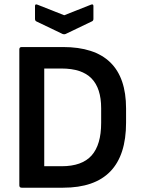

<svg xmlns="http://www.w3.org/2000/svg" viewBox="-20 -874 658 894"><path d="M81 0Q70 0 70 -11V-644Q70 -655 81 -655H273Q567 -655 567 -369V-303Q567 0 274 0ZM186 -100H267Q362 -100 406.5 -150Q451 -200 451 -302V-370Q451 -463 406 -509Q361 -555 266 -555H186ZM271 -716 150 -774Q143 -777 143 -786V-846Q143 -857 155 -852L279 -803L403 -852Q415 -857 415 -846V-786Q415 -777 407 -774L286 -716Q279 -713 271 -716Z"/></svg>

Font: Sofia Sans Semi Condensed
Style: Bold
Weight: 700
Designer: Botio Nikoltchev, Ani Petrova
Foundry: lettersoup
Version: Version 4.100; ttfautohint (v1.8.4.7-5d5b)